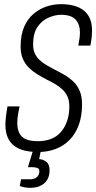

<svg xmlns="http://www.w3.org/2000/svg" viewBox="-20 -718 462 922"><path d="M164 12Q127 12 98 5Q69 -2 48.5 -17.5Q28 -33 17 -58Q6 -83 6 -120Q6 -135 9 -161Q12 -187 16 -207H74Q72 -197 67.5 -174Q63 -151 63 -128Q63 -97 73.5 -77.5Q84 -58 105.5 -49Q127 -40 162 -40Q196 -40 224 -50.5Q252 -61 271.5 -83Q291 -105 302 -136.5Q313 -168 313 -208Q313 -235 304 -254.5Q295 -274 279.5 -288.5Q264 -303 244.5 -314.5Q225 -326 204 -336Q181 -348 159 -361.5Q137 -375 119 -392.5Q101 -410 90 -435Q79 -460 79 -495Q79 -549 95.5 -588Q112 -627 141 -651.5Q170 -676 204 -687Q238 -698 273 -698Q308 -698 335.5 -690.5Q363 -683 382.5 -667.5Q402 -652 412 -628Q422 -604 422 -571Q422 -558 420.5 -541.5Q419 -525 414 -499H356Q361 -525 362.5 -538Q364 -551 364 -561Q364 -602 342.5 -624.5Q321 -647 273 -647Q245 -647 213.5 -633.5Q182 -620 160.5 -589.5Q139 -559 139 -504Q139 -479 147.5 -461Q156 -443 170.5 -429.5Q185 -416 203 -405.5Q221 -395 240 -385Q264 -373 287.5 -359.5Q311 -346 331 -327.5Q351 -309 362.5 -282Q374 -255 374 -217Q374 -161 358.5 -118.5Q343 -76 315 -47Q287 -18 248 -3Q209 12 164 12ZM130 184Q113 184 100 182Q87 180 75 175L81 143H125Q146 143 157.5 132Q169 121 169 104Q169 93 160 89Q151 85 138 85H114L144 -13H180L168 46Q187 47 202.5 59Q218 71 218 99Q218 126 208 143Q198 160 183.5 169Q169 178 154 181Q139 184 130 184Z"/></svg>

Font: Archivo ExtraCondensed ExtraLight
Style: Italic
Weight: 250
Width: 2
Italic angle: -10°
Designer: Hector Gatti
Foundry: Omnibus-Type
Version: Version 2.001